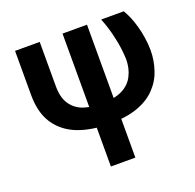

<svg xmlns="http://www.w3.org/2000/svg" viewBox="-135 -686 1073 1058"><g transform="rotate(-20 402.0 -156.5)"><path d="M60.5 -545.9Q96.7 -545.9 205.1 -545.9Q205.1 -480.5 205.1 -286.1Q205.1 -219.7 231.4 -180.7Q257.8 -141.6 302.7 -125Q348.6 -109.4 407.2 -109.4Q485.4 -109.4 532.2 -132.8Q578.1 -156.2 598.6 -198.2Q620.1 -240.2 620.1 -293.9Q619.1 -323.2 615.2 -355.5Q611.3 -387.7 603.5 -420.9Q596.7 -454.1 586.9 -485.4Q577.1 -517.6 565.4 -545.9Q609.4 -545.9 698.2 -545.9Q710.9 -524.4 722.7 -497.1Q734.4 -468.8 743.2 -436.5Q752.9 -403.3 757.8 -367.2Q763.7 -332 763.7 -293.9Q763.7 -234.4 745.1 -179.7Q727.5 -125 686.5 -82Q646.5 -39.1 579.1 -14.6Q511.7 9.8 412.1 9.8Q305.7 9.8 227.5 -20.5Q148.4 -51.8 104.5 -117.2Q60.5 -182.6 60.5 -288.1Q60.5 -374 60.5 -545.9ZM338.9 -545.9Q375 -545.9 482.4 -545.9Q482.4 -350.6 482.4 233.4Q446.3 233.4 338.9 233.4Q338.9 38.1 338.9 -545.9Z"/></g></svg>

Font: DeepSea
Style: Bold
Weight: 700
Designer: Stem
Version: Version 3.019;git-0a5106e0b